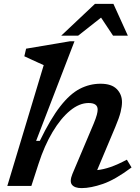

<svg xmlns="http://www.w3.org/2000/svg" viewBox="-20 -955 717 986"><path d="M178 -114 141 0H17.5L204.5 -620.5Q195.5 -624.5 177.2 -632.8Q159 -641 139.2 -650.2Q119.5 -659.5 105 -666L114 -705L339 -743H362.5L165.5 -231.5H184.5Q239.5 -345 289.5 -409Q339.5 -473 390 -499Q440.5 -525 496.5 -525Q552.5 -525 579.5 -497.8Q606.5 -470.5 606.5 -430.5Q606.5 -409.5 599.5 -380.2Q592.5 -351 572 -302.5L479 -81.5Q510.5 -84.5 547.5 -97.2Q584.5 -110 631.5 -135L655.5 -95Q571 -32 508.5 -10.5Q446 11 399 11Q363.5 11 349.8 -6Q336 -23 352 -62L460.5 -318.5Q473 -349 477.2 -365.2Q481.5 -381.5 481.5 -392.5Q481.5 -426 435 -426Q387.5 -426 339.8 -386.8Q292 -347.5 250 -277.2Q208 -207 178 -114ZM294.5 -772 467.5 -935H562.5L636.5 -772H560.5L499 -864.5L381.5 -772Z"/></svg>

Font: Newsreader Caption Medium
Style: Italic
Weight: 500
Italic angle: -17°
Designer: Hugues Gentile
Foundry: Production Type
Version: Version 1.001